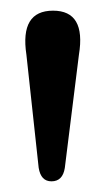

<svg xmlns="http://www.w3.org/2000/svg" viewBox="-20 -796 198 360"><path d="M76.5 -456Q56.5 -456 52.5 -481.5L29.5 -693.5Q17 -776 79.5 -776Q141.5 -776 128 -693.5L101.5 -481Q97.5 -456 76.5 -456Z"/></svg>

Font: Fraunces 9pt
Style: Regular
Weight: 400
Version: Version 1.000;[b76b70a41]